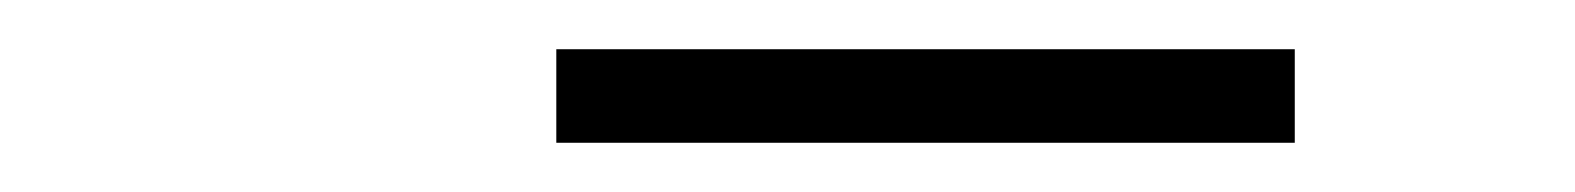

<svg xmlns="http://www.w3.org/2000/svg" viewBox="-20 -719 640 78"><path d="M506 -661H206V-699H506Z"/></svg>

Font: Iosevka Curly XLtExObl
Style: Regular
Weight: 200
Width: 7
Italic angle: -9°
Monospace: yes
Designer: Belleve Invis
Foundry: Belleve Invis
Version: Version 11.0.1; ttfautohint (v1.8.3)